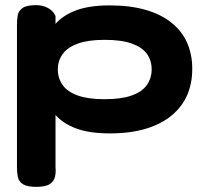

<svg xmlns="http://www.w3.org/2000/svg" viewBox="-20 -511 793 747"><path d="M407 8Q327 8 275.5 -11.5Q224 -31 195 -65Q166 -99 154.5 -146Q143 -193 143 -247Q143 -296 154.5 -339.5Q166 -383 195 -417Q224 -451 275.5 -470.5Q327 -490 407 -490Q487 -490 547 -472.5Q607 -455 647.5 -422.5Q688 -390 708 -344.5Q728 -299 728 -243Q728 -186 708 -140.5Q688 -95 647.5 -61.5Q607 -28 547 -10Q487 8 407 8ZM121 216Q85 216 69 205.5Q53 195 49.5 177.5Q46 160 46 141V-415Q46 -434 49 -451.5Q52 -469 68 -480Q84 -491 120 -491Q146 -491 166.5 -480Q187 -469 196 -449V140Q198 159 194 176.5Q190 194 174 205Q158 216 121 216ZM386 -125Q452 -125 492.5 -139.5Q533 -154 551.5 -180.5Q570 -207 570 -241Q570 -276 551.5 -301.5Q533 -327 493 -341.5Q453 -356 387 -356Q323 -356 283 -341.5Q243 -327 224 -301Q205 -275 205 -241Q205 -207 223.5 -180.5Q242 -154 282.5 -139.5Q323 -125 386 -125Z"/></svg>

Font: Fredoka Expanded SemiBold
Style: Regular
Weight: 600
Width: 7
Designer: Ben Nathan
Foundry: Milena B. Brandão, Ben Nathan
Version: Version 2.001